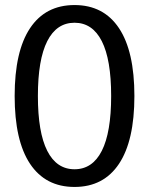

<svg xmlns="http://www.w3.org/2000/svg" viewBox="-20 -730 590 760"><path d="M38 -350Q38 -527 99 -618.5Q160 -710 275 -710Q390 -710 451 -618.5Q512 -527 512 -350Q512 -173 451 -81.5Q390 10 275 10Q160 10 99 -81.5Q38 -173 38 -350ZM420 -350Q420 -494 383 -567Q346 -640 275 -640Q204 -640 167 -567Q130 -494 130 -350Q130 -206 167 -133Q204 -60 275 -60Q346 -60 383 -133Q420 -206 420 -350Z"/></svg>

Font: Sarabun
Style: Regular
Weight: 400
Designer: Suppakit Chalermlarp | Katatrad Co.,Ltd.
Foundry: Cadson Demak Co.,Ltd.
Version: Version 1.000; ttfautohint (v1.6)